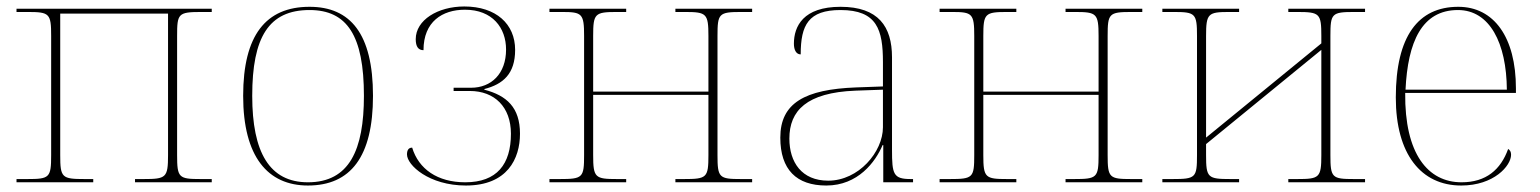

<svg xmlns="http://www.w3.org/2000/svg" viewBox="-20 -563 4756 593"><path d="M31 0H268V-10H242C171 -10 166 -14 166 -84V-521H499V-84C499 -14 493 -10 423 -10H397V0H634V-10H600C532 -10 527 -14 527 -84V-452C527 -521 530 -526 602 -526H634V-536H31V-526H66C133 -526 138 -521 138 -452V-84C138 -14 133 -10 64 -10H31Z M931 10C1063 10 1132 -79 1132 -267C1132 -459 1062 -542 936 -542C801 -542 731 -454 731 -267C731 -79 807 10 931 10ZM931 0C812 0 759 -93 759 -267C759 -448 810 -532 936 -532C1052 -532 1104 -453 1104 -267C1104 -100 1059 0 931 0Z M1419 10C1547 10 1586 -73 1586 -150C1586 -231 1545 -268 1476 -286V-288C1534 -303 1571 -335 1571 -409C1571 -489 1512 -543 1414 -543C1332 -543 1264 -501 1264 -442C1264 -419 1272 -408 1288 -408C1288 -496 1346 -533 1416 -533C1501 -533 1543 -477 1543 -410C1543 -335 1497 -292 1435 -292H1381V-282H1431C1507 -282 1558 -233 1558 -150C1558 -56 1515 0 1417 0C1331 0 1273 -41 1253 -107C1241 -107 1237 -98 1237 -86C1237 -53 1305 10 1419 10Z M1677 0H1914V-10H1886C1818 -10 1812 -14 1812 -84V-270H2168V-84C2168 -14 2163 -10 2092 -10H2066V0H2303V-10H2269C2201 -10 2196 -14 2196 -84V-452C2196 -521 2200 -526 2269 -526H2303V-536H2066V-526H2096C2162 -526 2168 -521 2168 -452V-280H1812V-452C1812 -521 1817 -526 1885 -526H1914V-536H1677V-526H1716C1778 -526 1784 -521 1784 -452V-84C1784 -14 1780 -10 1708 -10H1677Z M2532 10C2630 10 2684 -63 2706 -115H2708V0H2800V-10H2793C2739 -10 2735 -25 2735 -100V-386C2735 -481 2693 -542 2576 -542C2461 -542 2432 -482 2432 -428C2432 -409 2439 -395 2453 -395C2453 -486 2477 -532 2576 -532C2689 -532 2707 -471 2707 -371V-296L2624 -293C2466 -287 2390 -245 2390 -138C2390 -39 2440 10 2532 10ZM2538 -5C2456 -5 2418 -62 2418 -135C2418 -221 2471 -277 2622 -283L2707 -286V-170C2707 -94 2632 -5 2538 -5Z M2882 0H3119V-10H3091C3023 -10 3017 -14 3017 -84V-270H3373V-84C3373 -14 3368 -10 3297 -10H3271V0H3508V-10H3474C3406 -10 3401 -14 3401 -84V-452C3401 -521 3405 -526 3474 -526H3508V-536H3271V-526H3301C3367 -526 3373 -521 3373 -452V-280H3017V-452C3017 -521 3022 -526 3090 -526H3119V-536H2882V-526H2921C2983 -526 2989 -521 2989 -452V-84C2989 -14 2985 -10 2913 -10H2882Z M3570 0H3807V-10H3781C3710 -10 3705 -14 3705 -84V-118L4061 -409V-84C4061 -14 4055 -10 3986 -10H3959V0H4196V-10H4162C4094 -10 4089 -14 4089 -84V-452C4089 -521 4093 -526 4162 -526H4196V-536H3959V-526H3987C4056 -526 4061 -521 4061 -452V-429L3705 -138V-452C3705 -521 3711 -526 3776 -526H3807V-536H3570V-526H3606C3672 -526 3677 -521 3677 -452V-84C3677 -14 3673 -10 3601 -10H3570Z M4493 10C4594 10 4647 -51 4647 -85C4647 -94 4644 -99 4638 -103C4615 -39 4570 0 4494 0C4390 0 4318 -88 4320 -276H4662V-290C4662 -448 4594 -542 4484 -542C4360 -542 4291 -451 4291 -262C4291 -87 4369 10 4493 10ZM4634 -286H4321C4328 -433 4371 -532 4483 -532C4581 -532 4633 -430 4634 -286Z"/></svg>

Font: Noto Serif Display Thin
Style: Regular
Weight: 100
Designer: Monotype Design Team
Foundry: Monotype Imaging Inc.
Version: Version 2.009